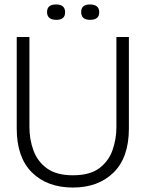

<svg xmlns="http://www.w3.org/2000/svg" viewBox="-20 -826 653 861"><path d="M307 15Q192 15 123.5 -52.5Q55 -120 55 -250V-660H112V-256Q112 -201 130 -151.5Q148 -102 190.5 -71Q233 -40 307 -40Q383 -40 425 -71.5Q467 -103 484.5 -152.5Q502 -202 502 -256V-660H558V-250Q558 -120 489.5 -52.5Q421 15 307 15ZM384 -737Q344 -737 344 -772Q344 -806 383 -806Q425 -806 425 -771Q425 -737 384 -737ZM233 -737Q191 -737 191 -772Q191 -806 231 -806Q272 -806 272 -771Q272 -737 233 -737Z"/></svg>

Font: Bricolage Grotesque 48pt ExtraLight
Style: Regular
Weight: 200
Designer: Mathieu Triay
Foundry: Atelier Triay
Version: Version 1.000; ttfautohint (v1.8.4.7-5d5b);gftools[0.9.32]